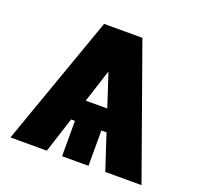

<svg xmlns="http://www.w3.org/2000/svg" viewBox="-126 -868 1047 1007"><g transform="rotate(20 397.5 -364.0)"><path d="M560.5 0 495.6 -197.3H466.8V0H319.3V-197.3H297.9L234.4 0H31.2L289.1 -727.5H502.9L762.7 0ZM336.4 -316.4H456.5L396 -501Z"/></g></svg>

Font: Inter Tight Black
Style: Regular
Weight: 900
Designer: Rasmus Andersson
Foundry: rsms
Version: Version 3.004; ttfautohint (v1.8.4.7-5d5b)